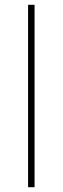

<svg xmlns="http://www.w3.org/2000/svg" viewBox="-20 -640 261 800"><path d="M97 -620H124V140H97Z"/></svg>

Font: Athiti ExtraLight
Style: Regular
Weight: 275
Designer: CadsonDemak Team
Foundry: CadsonDemak
Version: Version 1.033